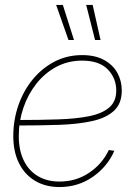

<svg xmlns="http://www.w3.org/2000/svg" viewBox="-20 -755 543 783"><path d="M222.7 7.8Q165.5 7.8 123 -17.6Q80.6 -43 57.4 -89.6Q34.2 -136.2 34.2 -200.2Q34.2 -264.6 54.4 -324Q74.7 -383.3 112.3 -429.7Q149.9 -476.1 201.4 -503.2Q252.9 -530.3 314.9 -530.3Q368.2 -530.3 404.3 -510.5Q440.4 -490.7 458.5 -458Q476.6 -425.3 476.6 -385.7Q476.6 -332.5 444.8 -303.2Q413.1 -273.9 355.7 -261.2Q298.3 -248.5 220.5 -245.8Q142.6 -243.2 50.3 -243.2V-265.6Q142.1 -265.6 216.3 -268.1Q290.5 -270.5 343.8 -281.2Q397 -292 425.5 -316.7Q454.1 -341.3 454.1 -385.3Q454.1 -436.5 419.2 -472.2Q384.3 -507.8 314.9 -507.8Q257.8 -507.8 210.4 -482.7Q163.1 -457.5 128.7 -414.1Q94.2 -370.6 75.4 -315.4Q56.6 -260.3 56.6 -200.2Q56.6 -143.1 76.4 -101.6Q96.2 -60.1 133.5 -37.4Q170.9 -14.6 222.7 -14.6Q290 -14.6 343.3 -50.3Q396.5 -85.9 423.8 -143.1L446.3 -140.1Q418.5 -75.7 358.6 -33.9Q298.8 7.8 222.7 7.8ZM367.7 -591.8 331.5 -734.9H357.9L390.1 -591.8ZM259.3 -591.8 209 -734.9H236.3L281.7 -591.8Z"/></svg>

Font: Inter 28pt Thin
Style: Italic
Weight: 250
Italic angle: -9.3988°
Designer: Rasmus Andersson
Foundry: rsms
Version: Version 4.001;git-66647c0bb